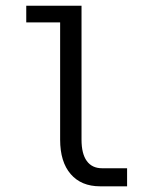

<svg xmlns="http://www.w3.org/2000/svg" viewBox="-20 -655 540 675"><path d="M266.6 -164.1Q266.6 -114.3 285.2 -88.9Q303.7 -63.5 338.9 -63.5H426.8V0H332Q265.6 0 228.5 -43Q191.4 -85.9 191.4 -164.1V-576.2H72.3V-634.8H266.6Z"/></svg>

Font: BabelStone Flags
Style: Regular
Weight: 400
Designer: Andrew West
Foundry: BabelStone
Version: Version 4.12